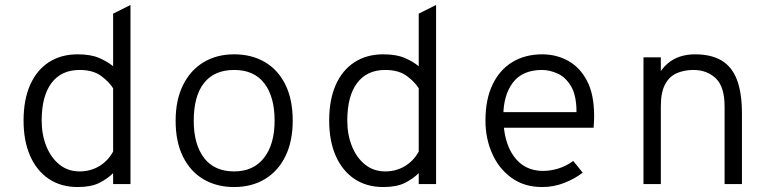

<svg xmlns="http://www.w3.org/2000/svg" viewBox="-20 -742 3120 774"><path d="M293 12Q225.5 12 176.5 -21Q127.5 -54 101.2 -114.2Q75 -174.5 75 -256Q75 -340 101.5 -399.8Q128 -459.5 177 -491.2Q226 -523 293 -523Q345.5 -523 379.2 -508.5Q413 -494 436 -475V-687L506 -722V0H436V-44Q413 -21 379.8 -4.5Q346.5 12 293 12ZM301 -51Q344.5 -51 379.8 -72Q415 -93 436 -131V-386Q420.5 -411.5 387.8 -435.8Q355 -460 301 -460Q227 -460 187.5 -407.2Q148 -354.5 148 -256Q148 -199 166.8 -152.5Q185.5 -106 219.8 -78.5Q254 -51 301 -51Z M924 12Q853.5 12 800.5 -19.2Q747.5 -50.5 717.8 -110.2Q688 -170 688 -255Q688 -339 717.8 -399Q747.5 -459 800.5 -491Q853.5 -523 924 -523Q994.5 -523 1047.8 -491.8Q1101 -460.5 1130.5 -400.8Q1160 -341 1160 -256Q1160 -172 1130.5 -112Q1101 -52 1047.8 -20Q994.5 12 924 12ZM924 -51Q1001.5 -51 1044.2 -105.5Q1087 -160 1087 -256Q1087 -351.5 1045.8 -405.8Q1004.5 -460 924 -460Q844 -460 802.5 -407.5Q761 -355 761 -255Q761 -160 802.5 -105.5Q844 -51 924 -51Z M1525 12Q1457.5 12 1408.5 -21Q1359.5 -54 1333.2 -114.2Q1307 -174.5 1307 -256Q1307 -340 1333.5 -399.8Q1360 -459.5 1409 -491.2Q1458 -523 1525 -523Q1577.5 -523 1611.2 -508.5Q1645 -494 1668 -475V-687L1738 -722V0H1668V-44Q1645 -21 1611.8 -4.5Q1578.5 12 1525 12ZM1533 -51Q1576.5 -51 1611.8 -72Q1647 -93 1668 -131V-386Q1652.5 -411.5 1619.8 -435.8Q1587 -460 1533 -460Q1459 -460 1419.5 -407.2Q1380 -354.5 1380 -256Q1380 -199 1398.8 -152.5Q1417.5 -106 1451.8 -78.5Q1486 -51 1533 -51Z M2166 12Q2093.5 12 2042.2 -25Q1991 -62 1964 -123Q1937 -184 1937 -256Q1937 -341 1965.5 -400.8Q1994 -460.5 2045.5 -491.8Q2097 -523 2166 -523Q2222.5 -523 2270 -497Q2317.5 -471 2346.2 -416.5Q2375 -362 2375 -276Q2375 -268 2374.8 -255.8Q2374.5 -243.5 2373 -227H1993V-290H2304Q2304 -358.5 2281.5 -395.2Q2259 -432 2226.8 -446Q2194.5 -460 2166 -460Q2086 -460 2047.5 -409Q2009 -358 2009 -273Q2009 -170.5 2051.5 -111.8Q2094 -53 2169 -53Q2198.5 -53 2229.5 -62.2Q2260.5 -71.5 2291 -93L2329 -46Q2297.5 -21.5 2255 -4.8Q2212.5 12 2166 12Z M2574 0V-511H2644V-424L2632 -436Q2648 -465.5 2670 -484.8Q2692 -504 2720 -513.5Q2748 -523 2782 -523Q2846.5 -523 2888.5 -498.2Q2930.5 -473.5 2950.8 -420.5Q2971 -367.5 2971 -283V0H2901V-312Q2901 -393 2865.2 -426.5Q2829.5 -460 2776 -460Q2737 -460 2707.2 -446.5Q2677.5 -433 2660.8 -401.2Q2644 -369.5 2644 -314V0Z"/></svg>

Font: Overpass Mono Light
Style: Regular
Weight: 300
Monospace: yes
Designer: Delve Withrington, Dave Bailey
Foundry: Delve Fonts LLC
Version: Version 4.000